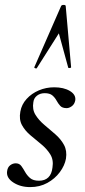

<svg xmlns="http://www.w3.org/2000/svg" viewBox="-20 -752 346 783"><path d="M103 11Q63 11 34 -8Q5 -27 9 -54Q11 -70 21.5 -78Q32 -86 44 -86Q59 -86 67 -75Q75 -64 82.5 -50.5Q90 -37 102.5 -26Q115 -15 139 -15Q163 -15 177 -28.5Q191 -42 194 -69Q199 -100 185 -122.5Q171 -145 148.5 -163.5Q126 -182 104 -200.5Q82 -219 69.5 -242Q57 -265 63 -297Q68 -326 88.5 -348.5Q109 -371 138.5 -383.5Q168 -396 201 -396Q240 -396 265 -381Q290 -366 287 -343Q284 -327 273 -319Q262 -311 252 -311Q234 -311 225.5 -320.5Q217 -330 210.5 -342Q204 -354 193.5 -363Q183 -372 162 -372Q144 -372 131 -362Q118 -352 116 -335Q111 -306 124.5 -284Q138 -262 160.5 -243Q183 -224 205.5 -204.5Q228 -185 241 -161Q254 -137 249 -105Q244 -77 224 -50Q204 -23 173 -6Q142 11 103 11ZM248 -727 270 -478Q270 -475 264 -474.5Q258 -474 258 -477L220 -616L130 -474Q129 -472 124 -473.5Q119 -475 120 -478L229 -727Q231 -732 239.5 -732Q248 -732 248 -727Z"/></svg>

Font: Cormorant Garamond Light Medium
Style: Italic
Weight: 500
Italic angle: -10°
Version: Version 4.001